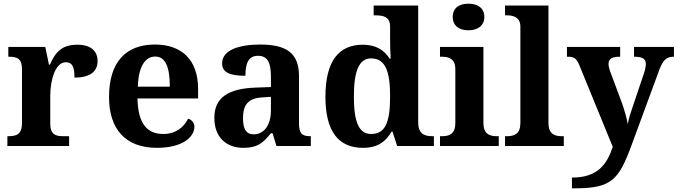

<svg xmlns="http://www.w3.org/2000/svg" viewBox="-20 -790 3667 1039"><path d="M20 0H354V-53H322C282 -53 252 -61 252 -120V-273C252 -350 277 -453 336 -453C373 -453 383 -425 383 -370C462 -370 508 -399 508 -460C508 -511 475 -548 399 -548C317 -548 281 -511 250 -440H245L225 -536H25V-483H28C72 -483 99 -474 99 -415V-125C99 -62 69 -53 24 -53H20Z M829 10C973 10 1032 -52 1032 -104C1032 -126 1017 -142 998 -148C975 -102 932 -65 864 -65C774 -65 727 -123 724 -257H1052V-308C1052 -467 963 -549 818 -549C660 -549 570 -453 570 -265C570 -91 659 10 829 10ZM899 -321H726C729 -427 764 -484 820 -484C877 -484 899 -423 899 -321Z M1297 10C1373 10 1402 -15 1446 -69H1455L1476 0H1662V-53H1658C1613 -53 1598 -69 1598 -124V-379C1598 -504 1528 -549 1388 -549C1275 -549 1182 -520 1182 -447C1182 -398 1223 -380 1308 -380C1308 -448 1325 -488 1376 -488C1431 -488 1446 -447 1446 -374V-319L1364 -316C1214 -311 1140 -261 1140 -153C1140 -42 1209 10 1297 10ZM1352 -63C1313 -63 1295 -92 1295 -149C1295 -221 1321 -259 1401 -263L1446 -266V-191C1446 -113 1409 -63 1352 -63Z M1945 10C2023 10 2069 -24 2099 -78H2104L2129 0H2328V-53H2320C2273 -53 2243 -68 2243 -129V-760H2002V-707H2010C2054 -707 2091 -700 2091 -645V-584C2091 -548 2092 -503 2094 -472H2089C2061 -516 2018 -548 1943 -548C1814 -548 1741 -460 1741 -267C1741 -75 1814 10 1945 10ZM1988 -65C1921 -65 1895 -132 1895 -268C1895 -401 1921 -474 1988 -474C2067 -474 2091 -401 2091 -269C2091 -131 2067 -65 1988 -65Z M2515 -626C2562 -626 2601 -649 2601 -698C2601 -749 2562 -770 2515 -770C2467 -770 2430 -749 2430 -698C2430 -649 2467 -626 2515 -626ZM2361 0H2679V-53H2667C2627 -53 2596 -67 2596 -124V-536H2361V-483H2373C2412 -483 2444 -469 2444 -416V-124C2444 -67 2414 -53 2373 -53H2361Z M2713 0H3031V-53H3019C2979 -53 2948 -67 2948 -124V-760H2713V-707H2725C2753 -707 2796 -699 2796 -646V-124C2796 -67 2765 -53 2725 -53H2713Z M3075 171V229H3092C3289 229 3328 183 3396 0L3547 -410C3567 -464 3586 -482 3623 -483H3627V-536H3411V-483H3416C3457 -482 3475 -472 3475 -443C3475 -431 3470 -407 3465 -394L3402 -207C3393 -182 3383 -151 3377 -118C3373 -146 3359 -196 3344 -237L3282 -403C3277 -418 3273 -432 3273 -444C3273 -470 3290 -483 3332 -483H3336V-536H3048V-483H3052C3086 -483 3100 -475 3116 -435L3296 5C3264 100 3214 171 3075 171Z"/></svg>

Font: Noto Serif Georgian Bold
Style: Regular
Weight: 700
Designer: Monotype Design Team, Akaki Razmadze
Foundry: Google LLC
Version: Version 2.003